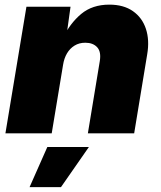

<svg xmlns="http://www.w3.org/2000/svg" viewBox="-20 -564 679 812"><path d="M246.6 -289.1 198.7 0H2.9L91.8 -535.6H278.3L258.8 -395.5L245.1 -401.4Q275.9 -465.3 323.2 -504.9Q370.6 -544.4 442.4 -544.4Q502.9 -544.4 542.2 -516.8Q581.5 -489.3 597.2 -441.7Q612.8 -394 602.5 -334L547.4 0H351.6L401.9 -304.7Q408.7 -344.7 391.1 -364Q373.5 -383.3 340.8 -383.3Q314.9 -383.3 295.4 -371.3Q275.9 -359.4 263.4 -338.4Q251 -317.4 246.6 -289.1ZM105 227.5 180.2 57.6H356L237.8 227.5Z"/></svg>

Font: Inter 20pt Black
Style: Italic
Weight: 900
Italic angle: -9.3988°
Version: Version 4.001;git-66647c0bb